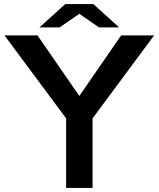

<svg xmlns="http://www.w3.org/2000/svg" viewBox="-20 -899 780 944"><path d="M173.8 -764.2 300.8 -878.9H439L565.9 -764.2H466.8L370.1 -831.1L272.9 -764.2ZM305.2 -316.9 2 -725.1H164.1L370.1 -427.2L575.7 -725.1H737.8L435.1 -316.9V24.9H305.2Z"/></svg>

Font: BIZ UDPGothic
Style: Bold
Weight: 700
Designer: TypeBank Co., Ltd.
Foundry: Morisawa Inc.
Version: Version 1.051